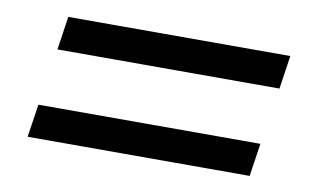

<svg xmlns="http://www.w3.org/2000/svg" viewBox="-42 -497 685 419"><g transform="rotate(10 300.0 -287.5)"><path d="M69 -350 80 -424H572L561 -350ZM38 -151 49 -224H541L530 -151Z"/></g></svg>

Font: Winston Medium
Style: Italic
Weight: 500
Italic angle: -9°
Designer: Original fonts by Vernon Adams / Changes by Cristiano Sobral
Foundry: Original fonts by Vernon Adams / Changes by Cristiano Sobral
Version: Version 2.503;July 17, 2020;FontCreator 13.0.0.2655 64-bit